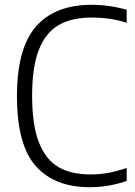

<svg xmlns="http://www.w3.org/2000/svg" viewBox="-20 -769 562 798"><path d="M50.5 -369Q50.5 -568.5 129.5 -658.8Q208.5 -749 360.5 -749Q435 -749 506.5 -728.5V-674.5Q470 -686 434.8 -691Q399.5 -696 360.5 -696Q278 -696 223.8 -664.8Q169.5 -633.5 141.5 -562Q113.5 -490.5 113.5 -371Q113.5 -248.5 142 -176.5Q170.5 -104.5 223.5 -74.2Q276.5 -44 356 -44Q394.5 -44 430 -50.5Q465.5 -57 506.5 -71V-17Q432.5 9 353 9Q206.5 9 128.5 -79Q50.5 -167 50.5 -369Z"/></svg>

Font: Encode Sans Semi Condensed Light
Style: Regular
Weight: 300
Width: 4
Designer: Multiple Designers
Foundry: Impallari Type
Version: Version 2.000